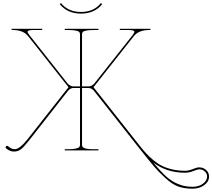

<svg xmlns="http://www.w3.org/2000/svg" viewBox="-20 -940 1327 1200"><path d="M485.8 -865.2Q565.9 -865.2 610.4 -920.4L619.1 -914.6Q571.8 -855 485.8 -855Q400.9 -855 353 -914.6L361.3 -920.4Q406.7 -865.2 485.8 -865.2ZM937.5 75.7Q983.9 131.3 1017.8 162.1Q1051.8 192.9 1092.8 210.2Q1133.8 227.5 1183.6 227.5Q1222.2 227.5 1248.3 208Q1274.4 188.5 1274.4 163.1Q1274.4 145 1260 131.6Q1245.6 118.2 1224.6 118.2Q1215.3 118.2 1189 128.9Q1162.6 139.6 1137.2 139.6Q1021.5 139.6 937.5 75.7ZM52.7 -759.8H243.7V-752.4H188.5Q152.3 -752.4 152.3 -741.2Q152.3 -734.9 164.1 -720.2L402.3 -418.5Q407.7 -411.6 418.2 -405.8Q428.7 -399.9 436.5 -399.9H480V-726.1Q480 -734.9 475.3 -740Q470.7 -745.1 453.6 -748.8Q436.5 -752.4 404.8 -752.4H384.8V-759.8H595.2V-752.4H567.4Q535.6 -752.4 518.8 -748.8Q502 -745.1 497.3 -740Q492.7 -734.9 492.7 -726.1V-399.9H536.1Q543.9 -399.9 554.2 -405.8Q564.5 -411.6 569.8 -418.5L808.6 -720.2Q819.8 -734.4 819.8 -741.2Q819.8 -752.4 784.2 -752.4H729V-759.8H919.9V-752.4H912.6Q846.7 -752.4 816.4 -713.9L564.5 -395L849.6 -33.7Q873.5 -3.4 892.6 17.6Q911.6 38.6 938.7 61Q965.8 83.5 993.2 96.9Q1020.5 110.4 1057.6 118.9Q1094.7 127.4 1137.2 127.4Q1158.7 127.4 1184.6 116.7Q1210.4 106 1224.6 106Q1250.5 106 1268.6 122.6Q1286.6 139.2 1286.6 163.1Q1286.6 194.8 1256.6 217Q1226.6 239.3 1183.6 239.3Q1134.8 239.3 1096.7 226.6Q1058.6 213.9 1015.9 175Q973.1 136.2 945.8 104.2Q918.5 72.3 856.9 -5.4Q847.2 -18.1 841.8 -24.4L567.4 -372.1Q562.5 -378.4 553.2 -384.3Q543.9 -390.1 536.1 -390.1H492.7V-35.2Q492.7 -28.8 494.9 -24.4Q497.1 -20 504.2 -15.9Q511.2 -11.7 527.1 -9.5Q543 -7.3 567.4 -7.3H595.2V0H384.8V-7.3H404.8Q437 -7.3 454.3 -11.5Q471.7 -15.6 475.8 -21Q480 -26.4 480 -35.2V-390.1H436.5Q428.7 -390.1 418.9 -384.3Q409.2 -378.4 404.8 -372.1L164.1 -65.4Q131.3 -23.4 112.1 -8.1Q92.8 7.3 66.9 7.3Q43 7.3 19.5 -11.2Q15.1 -14.2 15.1 -19Q15.1 -22.9 17.8 -25.6Q20.5 -28.3 24.4 -28.3Q27.3 -28.3 30.8 -25.9Q43.5 -15.6 51.8 -11.7Q60.1 -7.8 73.2 -7.8Q103 -7.8 153.3 -71.3L408.2 -395L155.8 -713.9Q125.5 -752.4 60.1 -752.4H52.7Z"/></svg>

Font: ZnikomitNo24
Style: Thin
Weight: 300
Designer: gluk
Foundry: gluk
Version: Version 0.55